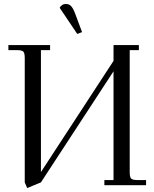

<svg xmlns="http://www.w3.org/2000/svg" viewBox="-20 -928 770 962"><path d="M22 -676.8V-702.1H231V-676.8H185.1V-65.9L548.8 -623V-702.1H675.8V-676.8H629.9V-65.9Q629.9 -41 637 -33.4Q644 -25.9 668.9 -25.9H711.9V0H502.9V-25.9H548.8V-570.8L185.1 -14.2L116.2 14.2L104 -14.2V-637.2Q104 -662.1 96.9 -669.4Q89.8 -676.8 64.9 -676.8ZM278.8 -889.2Q291 -908.2 309.1 -908.2Q326.2 -908.2 336.4 -897.2Q346.7 -886.2 356.9 -858.9L391.1 -767.1L367.2 -757.8Z"/></svg>

Font: Dihjauti
Style: Regular
Weight: 400
Designer: T. Christopher White
Version: Version 3.0.0